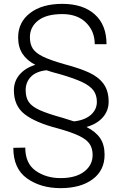

<svg xmlns="http://www.w3.org/2000/svg" viewBox="-20 -853 641 995"><path d="M294 122Q191 122 120 71.5Q49 21 49 -87L111 -88Q111 -6 165 32Q219 70 294 70Q372 70 416 36.5Q460 3 460 -50Q460 -84 444.5 -107Q429 -130 391 -148.5Q353 -167 282 -187Q165 -217 108.5 -260.5Q52 -304 52 -385Q52 -432 81.5 -466.5Q111 -501 163 -517Q119 -540 96.5 -574.5Q74 -609 74 -659Q74 -738 136 -785.5Q198 -833 303 -833Q410 -833 471 -778.5Q532 -724 532 -624H471Q471 -691 426 -735.5Q381 -780 303 -780Q220 -780 177.5 -746.5Q135 -713 135 -660Q135 -624 150 -601Q165 -578 203 -559.5Q241 -541 315 -520Q394 -499 442.5 -476.5Q491 -454 517 -418Q543 -382 543 -326Q543 -279 512.5 -244.5Q482 -210 428 -195Q476 -171 499 -137Q522 -103 522 -51Q522 30 460 76Q398 122 294 122ZM363 -224Q419 -230 450.5 -257.5Q482 -285 482 -325Q482 -360 464.5 -384Q447 -408 406 -427.5Q365 -447 289 -469Q246 -480 221 -489Q167 -483 140 -455Q113 -427 113 -386Q113 -348 129 -324.5Q145 -301 185.5 -282.5Q226 -264 306 -242Z"/></svg>

Font: Freesentation 3 Light
Style: Regular
Weight: 300
Designer: glyphs from Roboto by Christian Robertson / Hangul glyphs from Noto Sans CJK(Source Han Sans) by Jang Soo-young and Kang
Foundry: PT&
Version: Version 2.001